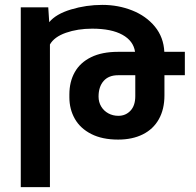

<svg xmlns="http://www.w3.org/2000/svg" viewBox="-20 -558 796 781"><path d="M731.9 -252H648.9V-169.9Q648.9 -113.8 626.2 -73.2Q603.5 -32.7 561 -11.5Q518.6 9.8 460.4 9.8Q396 9.8 351.3 -12.9Q306.6 -35.6 284.4 -74.7Q262.2 -113.8 262.2 -162.1V-173.8Q262.2 -225.6 284.2 -264.6Q306.2 -303.7 350.6 -325.4Q395 -347.2 460.4 -347.2H529.3Q522.9 -391.6 478 -416.5Q433.1 -441.4 355 -441.4Q295.9 -441.4 248 -424.6Q200.2 -407.7 183.1 -377V203.1H64.5V-528.3H176.3L180.2 -467.8Q207.5 -501 268.8 -519.5Q330.1 -538.1 396.5 -538.1Q460.9 -538.1 517.6 -515.6Q574.2 -493.2 609.9 -450Q645.5 -406.7 648.4 -347.2H731.9ZM530.3 -252H460.4Q421.9 -252 401.4 -228.5Q380.9 -205.1 380.9 -165Q380.9 -142.6 391.6 -124.8Q402.3 -106.9 420.7 -96.9Q439 -86.9 461.4 -86.9Q491.2 -86.9 510.7 -107.7Q530.3 -128.4 530.3 -167Z"/></svg>

Font: Mardoto Medium
Style: Regular
Weight: 500
Designer: Christian Robertson, Vahan Hovhannisyan
Foundry: Google
Version: Version 1.000